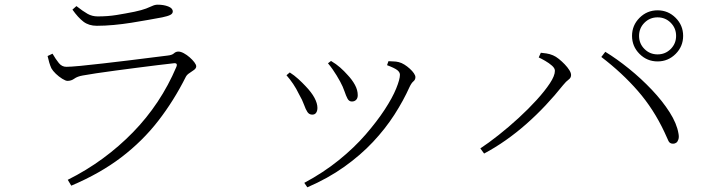

<svg xmlns="http://www.w3.org/2000/svg" viewBox="-20 -751 3020 819"><path d="M183 -512 204 -522Q218 -498 231 -482Q244 -466 263 -466Q280 -466 323 -470Q366 -474 420.5 -480.5Q475 -487 530.5 -493.5Q586 -500 630.5 -506Q675 -512 695 -514Q714 -516 722 -523.5Q730 -531 741 -531Q751 -531 764 -524Q777 -517 789 -506.5Q801 -496 809 -485.5Q817 -475 817 -468Q817 -460 808 -453Q799 -446 788.5 -439.5Q778 -433 773 -424Q722 -322 655 -235.5Q588 -149 497.5 -80Q407 -11 284 41L269 16Q349 -24 418.5 -75Q488 -126 547 -186.5Q606 -247 652.5 -317Q699 -387 732 -465Q740 -484 720 -481Q692 -478 651.5 -473Q611 -468 564.5 -462Q518 -456 473 -450Q428 -444 391 -438.5Q354 -433 333 -429Q310 -425 297 -415.5Q284 -406 268 -406Q260 -406 245.5 -415Q231 -424 218 -436.5Q205 -449 199 -460Q194 -471 190 -484.5Q186 -498 183 -512ZM672 -677Q645 -672 611.5 -666Q578 -660 540.5 -654Q503 -648 465 -644.5Q427 -641 393 -641Q359 -641 336 -658.5Q313 -676 289 -710L306 -725Q334 -703 353.5 -692Q373 -681 397 -681Q440 -681 477 -687Q514 -693 554 -701Q586 -708 603 -714.5Q620 -721 630.5 -726Q641 -731 653 -731Q678 -731 697.5 -723.5Q717 -716 717 -702Q717 -693 706.5 -687.5Q696 -682 672 -677Z M1379 -481 1392 -491Q1414 -478 1431 -463Q1448 -448 1463 -431Q1482 -411 1494 -389Q1506 -367 1506 -345Q1506 -332 1499 -325Q1492 -318 1481 -318Q1469 -318 1462.5 -330Q1456 -342 1449.5 -361.5Q1443 -381 1431 -403Q1424 -416 1416 -429Q1408 -442 1399 -455Q1390 -468 1379 -481ZM1291 48 1278 29Q1360 -15 1425.5 -68Q1491 -121 1539.5 -177Q1588 -233 1621 -283.5Q1654 -334 1670 -373.5Q1686 -413 1686 -432Q1686 -443 1674.5 -452Q1663 -461 1631 -473L1637 -490Q1647 -489 1658 -489Q1669 -489 1681 -486Q1693 -483 1705 -475.5Q1717 -468 1728 -458Q1739 -448 1745.5 -438.5Q1752 -429 1752 -422Q1752 -411 1743.5 -404Q1735 -397 1727 -380Q1701 -322 1662.5 -262Q1624 -202 1571 -145.5Q1518 -89 1448.5 -39.5Q1379 10 1291 48ZM1202 -430 1216 -442Q1235 -430 1252.5 -414Q1270 -398 1283 -384Q1309 -357 1321.5 -333.5Q1334 -310 1334 -291Q1334 -278 1328.5 -270Q1323 -262 1312 -262Q1299 -262 1291.5 -273Q1284 -284 1277 -304Q1270 -324 1255 -350Q1244 -373 1230.5 -393Q1217 -413 1202 -430Z M2676 -598Q2676 -643 2708 -675Q2740 -707 2785 -707Q2830 -707 2862 -675Q2894 -643 2894 -598Q2894 -553 2862 -521Q2830 -489 2785 -489Q2740 -489 2708 -521Q2676 -553 2676 -598ZM2706 -598Q2706 -565 2729 -542Q2752 -519 2785 -519Q2818 -519 2841 -542Q2864 -565 2864 -598Q2864 -631 2841 -654Q2818 -677 2785 -677Q2752 -677 2729 -654Q2706 -631 2706 -598ZM2278 -506 2287 -526Q2297 -525 2311 -523Q2325 -521 2339 -515Q2351 -510 2364 -499.5Q2377 -489 2389 -476.5Q2401 -464 2408.5 -452Q2416 -440 2416 -431Q2416 -419 2405.5 -411.5Q2395 -404 2382 -388Q2347 -344 2307.5 -302Q2268 -260 2225.5 -222.5Q2183 -185 2137.5 -153Q2092 -121 2045 -96L2029 -118Q2064 -141 2107 -175Q2150 -209 2192 -247.5Q2234 -286 2269 -324.5Q2304 -363 2325.5 -395.5Q2347 -428 2347 -449Q2347 -460 2334.5 -471Q2322 -482 2305.5 -491.5Q2289 -501 2278 -506ZM2851 -138Q2837 -138 2831.5 -149.5Q2826 -161 2814 -188Q2768 -286 2701 -363Q2634 -440 2545 -508L2562 -530Q2611 -500 2663 -458Q2715 -416 2760.5 -368Q2806 -320 2836.5 -272Q2867 -224 2874 -182Q2877 -167 2874 -157Q2871 -147 2865 -142.5Q2859 -138 2851 -138Z"/></svg>

Font: Noto Serif JP
Style: Regular
Weight: 200
Designer: Ryoko NISHIZUKA 西塚涼子 (kana & ideographs); Frank Grießhammer (Latin, Greek & Cyrillic); Wenlong ZHANG 张文龙 (bopomofo); San
Foundry: Adobe
Version: Version 2.001;hotconv 1.1.0;makeotfexe 2.6.0